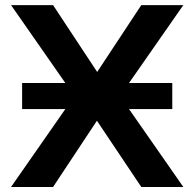

<svg xmlns="http://www.w3.org/2000/svg" viewBox="-20 -743 772 763"><path d="M365.2 -263.2 190.9 0H23.9L239.7 -309.6H67.9V-413.1H239.7L23.9 -722.7H190.9L366.2 -457L541.5 -722.7H708.5L492.7 -413.1H664.6V-309.6H492.7L708.5 0H541.5Z"/></svg>

Font: Giphurs
Style: Bold
Weight: 700
Version: Version 0.920; ttfautohint (v1.8.4.7-5d5b)